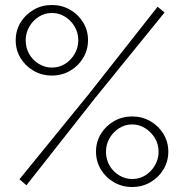

<svg xmlns="http://www.w3.org/2000/svg" viewBox="-20 -740 738 770"><path d="M188 -437Q148 -437 115 -456Q82 -475 62.5 -507Q43 -539 43 -578Q43 -618 62.5 -650Q82 -682 115 -701Q148 -720 188 -720Q228 -720 261 -701Q294 -682 313.5 -650Q333 -618 333 -579Q333 -540 313.5 -507.5Q294 -475 261 -456Q228 -437 188 -437ZM188 -469Q218 -469 242 -484.5Q266 -500 280 -525Q294 -550 294 -578Q294 -609 279 -634Q264 -659 240 -673.5Q216 -688 188 -688Q159 -688 135 -672.5Q111 -657 97 -632Q83 -607 83 -579Q83 -548 97 -523.5Q111 -499 135.5 -484Q160 -469 188 -469ZM510 10Q470 10 437 -9Q404 -28 384.5 -60.5Q365 -93 365 -132Q365 -171 384.5 -203Q404 -235 437 -254Q470 -273 510 -273Q550 -273 583 -254Q616 -235 635.5 -203Q655 -171 655 -132Q655 -93 635.5 -60.5Q616 -28 583 -9Q550 10 510 10ZM510 -22Q540 -22 564 -37.5Q588 -53 602 -78Q616 -103 616 -131Q616 -162 601 -186.5Q586 -211 562 -226Q538 -241 510 -241Q481 -241 457 -225.5Q433 -210 419 -185Q405 -160 405 -132Q405 -101 419 -76.5Q433 -52 457.5 -37Q482 -22 510 -22ZM58 -21 338 -365 612 -713 640 -690 360 -345 86 3Z"/></svg>

Font: Raleway Thin Light
Style: Regular
Weight: 300
Version: Version 4.026